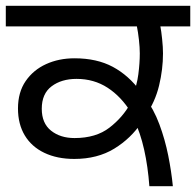

<svg xmlns="http://www.w3.org/2000/svg" viewBox="-27 -642 676 662"><path d="M488 0Q483 -68 470 -126Q457 -184 435 -230L425 -254Q391 -309 344 -339.5Q297 -370 237 -370Q185 -370 151 -344.5Q117 -319 117 -267Q117 -217 149 -191.5Q181 -166 230 -166Q304 -166 350.5 -202Q397 -238 423 -286L430 -312Q445 -347 450 -386Q455 -425 455 -458Q455 -478 452 -505Q449 -532 445 -551H-7V-622H629V-551H526Q529 -536 532 -507.5Q535 -479 535 -458Q535 -403 521.5 -347Q508 -291 475 -243L462 -221Q425 -165 367 -129.5Q309 -94 229 -94Q170 -94 126 -115Q82 -136 58.5 -175Q35 -214 35 -268Q35 -324 61.5 -362.5Q88 -401 132 -421Q176 -441 230 -441Q307 -441 362 -411.5Q417 -382 458 -326L471 -309Q503 -266 522.5 -213.5Q542 -161 553 -106Q564 -51 569 0Z"/></svg>

Font: ugurmukhi25
Style: Book
Weight: 400
Designer: Jelle Bosma - Monotype Design Team
Foundry: Monotype Imaging Inc.
Version: Version 2.003